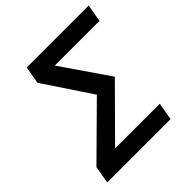

<svg xmlns="http://www.w3.org/2000/svg" viewBox="-187 -828 963 963"><g transform="rotate(-45 294.5 -346.5)"><path d="M27.8 0 43.9 -92.8 302.2 -348.1 133.8 -600.6 149.9 -693.4H589.4L573.2 -600.6H256.3L429.7 -348.1L176.3 -92.8H493.2L477.1 0Z"/></g></svg>

Font: Cascadia Mono
Style: Italic
Weight: 400
Italic angle: -10°
Monospace: yes
Designer: Aaron Bell
Foundry: Saja Typeworks
Version: Version 2404.023; ttfautohint (v1.8.4)